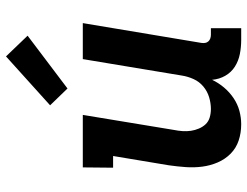

<svg xmlns="http://www.w3.org/2000/svg" viewBox="-112 -704 824 640"><g transform="rotate(-90 300.0 -384.0)"><path d="M206 8Q177 8 151.5 -0.5Q126 -9 107.5 -27.5Q89 -46 78.5 -70.5Q68 -95 64.5 -122Q61 -149 63 -177Q65 -205 69 -233L100 -419H61L62 -520H237L187 -217Q184 -202 183 -187.5Q182 -173 184 -159.5Q186 -146 191.5 -133Q197 -120 206 -110.5Q215 -101 228.5 -97Q242 -93 257 -93Q276 -93 296 -99Q316 -105 332 -118.5Q348 -132 356.5 -151Q365 -170 368 -189L423 -520H543L477 -125Q476 -118 477 -112Q478 -106 482 -101.5Q486 -97 492 -95Q498 -93 504 -93H526V8H487Q463 8 440 3.5Q417 -1 398 -13Q379 -25 367.5 -45Q356 -65 354 -89Q344 -68 328.5 -49.5Q313 -31 293 -17.5Q273 -4 250.5 2Q228 8 206 8ZM325 -571 269 -629 432 -776 501 -704Z"/></g></svg>

Font: Iosevka HT Extended
Style: Bold Italic
Weight: 700
Width: 7
Italic angle: -9°
Monospace: yes
Designer: Belleve Invis
Foundry: Belleve Invis
Version: Version 32.3.0; ttfautohint (v1.8.4)